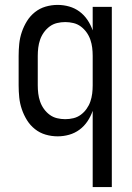

<svg xmlns="http://www.w3.org/2000/svg" viewBox="-20 -548 540 783"><path d="M358 215V-96Q350 -73 336.5 -53Q323 -33 304 -19Q285 -5 262 1.5Q239 8 215 8Q190 8 166 1Q142 -6 122.5 -21.5Q103 -37 90 -58Q77 -79 69 -102.5Q61 -126 58.5 -150.5Q56 -175 56 -200V-320Q56 -345 58.5 -369.5Q61 -394 69 -417.5Q77 -441 90 -462Q103 -483 122.5 -498.5Q142 -514 166 -521Q190 -528 215 -528Q239 -528 262 -521.5Q285 -515 304 -501Q323 -487 336.5 -467Q350 -447 358 -424V-520H436V215ZM246 -62Q263 -62 279.5 -66Q296 -70 309.5 -80Q323 -90 333 -104Q343 -118 348.5 -134Q354 -150 356 -166.5Q358 -183 358 -200V-320Q358 -337 356 -353.5Q354 -370 348.5 -386Q343 -402 333 -416Q323 -430 309.5 -440Q296 -450 279.5 -454Q263 -458 246 -458Q229 -458 212.5 -454Q196 -450 182.5 -440Q169 -430 159 -416Q149 -402 143.5 -386Q138 -370 136 -353.5Q134 -337 134 -320V-200Q134 -183 136 -166.5Q138 -150 143.5 -134Q149 -118 159 -104Q169 -90 182.5 -80Q196 -70 212.5 -66Q229 -62 246 -62Z"/></svg>

Font: Huly
Style: Regular
Weight: 400
Designer: Belleve Invis
Foundry: Belleve Invis
Version: Version 33.2.5; ttfautohint (v1.8.4)